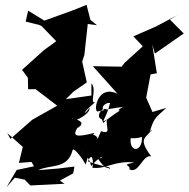

<svg xmlns="http://www.w3.org/2000/svg" viewBox="-20 -647 778 792"><path d="M283 -269 338 -307 319 -393 328 -420 342 -548 380 -543 353 -565 337 -627 277 -603 163 -562 96 -603 86 -558 142 -544 151 -540 212 -477 161 -440 71 -359 95 -326 96 -279H127L216 -211L113 -153L23 -74L10 -98L74 -41L58 25L110 21L120 39L49 54L7 125L41 86L82 94L105 118L246 111L227 98L282 68L287 40L222 48L138 55C186 30 258 53 279 -26C282 -46 324 12 333 32C363 -54 314 -6 322 -23C315 26 340 -32 356 38C419 -33 404 28 376 -5C419 64 422 37 434 51C431 36 433 50 343 19C361 -26 367 23 361 45C419 52 449 15 534 23C474 37 520 30 514 52C554 71 568 -11 604 -2C543 -82 588 -77 604 -112C611 -86 557 -133 578 -149C547 -104 562 -145 564 -98C577 -19 512 -11 519 -77C615 -70 611 -159 589 -72C614 -165 617 -156 666 -202L609 -185L583 -244L601 -340L627 -345L608 -464L619 -426L738 -509L681 -566L712 -585L624 -538L530 -497L569 -456L494 -388L482 -372L363 -374L465 -260C386 -299 365 -197 381 -187C472 -207 477 -203 487 -206C442 -179 498 -203 459 -181C382 -128 415 -134 399 -156C373 -160 399 -217 426 -191C383 -191 412 -227 434 -222C419 -158 389 -133 422 -155C413 -127 443 -90 397 -106C381 -74 371 -43 389 -44C386 -110 350 -79 371 -99C293 -80 279 -84 298 -118C347 -146 286 -164 230 -157C198 -127 191 -112 178 -50C223 -81 191 -76 201 -94C242 -145 272 -153 281 -160C249 -126 356 -172 349 -202C328 -170 311 -174 373 -226C348 -215 381 -280 357 -303V-253L252 -238Z"/></svg>

Font: Hussar Lance
Style: ExBdObl
Weight: 700
Foundry: Cannot Into Space Fonts, PlusOne Fonts
Version: Version 2.270